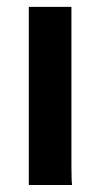

<svg xmlns="http://www.w3.org/2000/svg" viewBox="-20 -530 290 550"><path d="M184.6 -54.7Q184.6 -12.7 186.5 0H62.5V-510.3H184.6Z"/></svg>

Font: HammersmithOne
Style: Regular
Weight: 400
Designer: Nicole Fally
Foundry: Nicole Fally
Version: Version 1.003